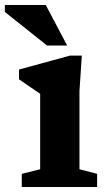

<svg xmlns="http://www.w3.org/2000/svg" viewBox="-40 -752 444 772"><path d="M289 -528.5 279.5 -385.5V-71.5L350.5 -53V0H47.5V-53L121.5 -71.5V-375Q113 -380.5 86.2 -398.8Q59.5 -417 36.5 -433V-472.5L242 -528.5ZM230 -569H149L-20.5 -704V-732H144Z"/></svg>

Font: Newsreader Caption SemiBold
Style: Regular
Weight: 600
Designer: Hugues Gentile
Foundry: Production Type
Version: Version 1.001